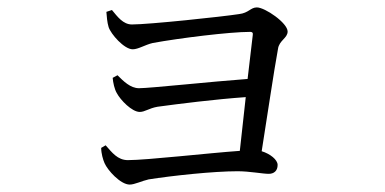

<svg xmlns="http://www.w3.org/2000/svg" viewBox="-20 -508 1040 518"><path d="M265 -116 253 -109C253 -94 258 -77 262 -68C270 -49 305 -10 330 -10C343 -10 363 -20 381 -24C444 -34 556 -46 621 -46C653 -46 689 -39 705 -39C719 -39 729 -47 729 -63C729 -77 709 -93 686 -100C700 -187 719 -317 730 -376C733 -399 756 -405 756 -423C756 -446 695 -488 673 -488C656 -488 651 -473 625 -470C580 -463 382 -442 336 -442C312 -442 297 -463 282 -481L267 -476C268 -464 269 -448 273 -435C279 -416 315 -375 338 -375C353 -375 371 -387 392 -392C463 -405 599 -422 655 -422C660 -422 663 -420 662 -414L648 -295C552 -288 384 -270 355 -270C332 -270 313 -289 297 -305L284 -298C285 -285 289 -267 295 -257C305 -238 336 -206 357 -206C371 -206 382 -216 405 -220C464 -228 559 -240 643 -246L627 -101C542 -95 376 -76 325 -76C297 -76 282 -97 265 -116Z"/></svg>

Font: Harano Aji Mincho KR
Style: Regular
Weight: 400
Foundry: Masamichi Hosoda
Version: HaranoAjiMinchoKR-Regular version 20230610;ttx 4.39.4